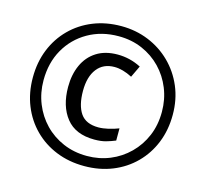

<svg xmlns="http://www.w3.org/2000/svg" viewBox="-105 -937 1043 973"><g transform="rotate(15 416.0 -450.0)"><path d="M416 -83Q336 -83 269 -110Q202 -137 152.5 -186.5Q103 -236 76 -303Q49 -370 49 -450Q49 -530 76 -597Q103 -664 152.5 -713.5Q202 -763 269 -790Q336 -817 416 -817Q492 -817 558.5 -790Q625 -763 675.5 -713.5Q726 -664 754.5 -597Q783 -530 783 -450Q783 -370 756 -303Q729 -236 679.5 -186.5Q630 -137 563 -110Q496 -83 416 -83ZM416 -136Q480 -136 536 -159Q592 -182 635 -224.5Q678 -267 702 -324Q726 -381 726 -450Q726 -515 703 -572Q680 -629 638.5 -672Q597 -715 540.5 -739.5Q484 -764 416 -764Q326 -764 255.5 -723.5Q185 -683 145 -612.5Q105 -542 105 -450Q105 -385 128 -328Q151 -271 192.5 -228Q234 -185 291 -160.5Q348 -136 416 -136ZM431 -226Q332 -226 283 -287.5Q234 -349 234 -450Q234 -515 257 -565.5Q280 -616 325 -644.5Q370 -673 435 -673Q500 -673 558 -643L529 -582Q479 -608 436 -608Q377 -608 344.5 -566Q312 -524 312 -450Q312 -374 340.5 -332.5Q369 -291 435 -291Q458 -291 486.5 -297.5Q515 -304 540 -314V-250Q516 -240 491 -233Q466 -226 431 -226Z"/></g></svg>

Font: Noto Sans Telugu UI
Style: Regular
Weight: 400
Designer: Jelle Bosma - Monotype Design Team
Foundry: Monotype Imaging Inc.
Version: Version 2.005; ttfautohint (v1.8.4.7-5d5b)